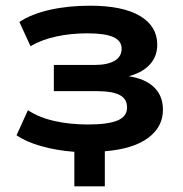

<svg xmlns="http://www.w3.org/2000/svg" viewBox="-20 -524 643 674"><path d="M241 130V9Q177 4 124.5 -11Q72 -26 38 -49L78 -137Q118 -111 172 -99Q226 -87 289 -87Q359 -87 392.5 -101Q426 -115 426 -147Q426 -177 400 -190.5Q374 -204 323 -204H169V-296H312Q357 -296 382 -310.5Q407 -325 407 -353Q407 -381 377.5 -394Q348 -407 287 -407Q229 -407 178 -396Q127 -385 87 -362L48 -447Q91 -475 155 -489.5Q219 -504 296 -504Q411 -504 471.5 -468Q532 -432 532 -367Q532 -321 499.5 -291Q467 -261 407 -251L408 -259Q478 -254 515 -223Q552 -192 552 -139Q552 -78 499.5 -39.5Q447 -1 348 7V130Z"/></svg>

Font: Nunito Sans 10pt SemiExpanded
Style: Bold
Weight: 700
Width: 6
Designer: Vernon Adams
Foundry: Vernon Adams
Version: Version 3.101;gftools[0.9.27]